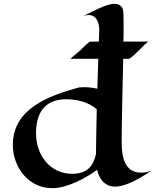

<svg xmlns="http://www.w3.org/2000/svg" viewBox="-20 -958 811 1002"><path d="M771 -68C751 -60 733 -57 717 -57C630 -57 615 -138 615 -216C615 -324 620 -501 623 -651H651C663 -651 696 -688 705 -695C713 -702 745 -739 757 -741H624C625 -763 625 -784 625 -803C625 -847 625 -880 623 -898C621 -925 603 -938 578 -938C533 -938 467 -899 416 -875C500 -902 498 -803 498 -803L496 -741H454C441 -741 409 -704 400 -696C392 -690 347 -651 347 -651H493L488 -495C462 -501 438 -503 420 -503C401 -503 389 -501 389 -501C239 -459 47 -393 47 -202C47 -88 126 24 253 24C328 24 423 -25 487 -72C503 -3 545 16 580 16C623 16 683 -8 771 -68ZM485 -388C483 -292 481 -205 481 -154C467 -93 437 -51 356 -51C242 -51 168 -148 168 -262C168 -369 213 -440 326 -440C378 -440 440 -427 485 -388Z"/></svg>

Font: Eagle Lake
Style: Regular
Weight: 400
Designer: Astigmatic (AOETI)
Foundry: Astigmatic (AOETI)
Version: Version 1.000